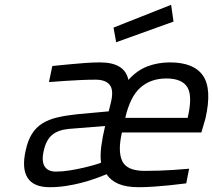

<svg xmlns="http://www.w3.org/2000/svg" viewBox="-20 -770 888 800"><path d="M583 -58Q611 -58 643 -59Q675 -60 703 -62Q736 -64 768 -67L756 -6Q721 -2 687 2Q658 5 623 7.5Q588 10 558 10Q506 10 473.5 -4Q441 -18 424 -44L388 -30Q382 -28 363.5 -21.5Q345 -15 318 -8Q291 -1 257 4.5Q223 10 187 10Q120 10 95 -29Q70 -68 87 -143Q96 -185 113 -212Q130 -239 156 -255.5Q182 -272 218 -280.5Q254 -289 301 -294L433 -306L443 -347Q454 -395 437 -416.5Q420 -438 378 -438Q350 -438 316 -436.5Q282 -435 253 -433Q219 -430 184 -428L198 -495Q234 -498 269 -502Q299 -505 333.5 -507.5Q368 -510 397 -510Q500 -510 515 -437Q551 -477 594.5 -493.5Q638 -510 688 -510Q788 -510 826 -454.5Q864 -399 836 -276L819 -218H488Q470 -139 489.5 -98.5Q509 -58 583 -58ZM213 -55Q240 -55 271 -60Q302 -65 329.5 -71.5Q357 -78 377 -84Q397 -90 401 -92Q397 -122 402 -160.5Q407 -199 418 -245L268 -233Q223 -229 198 -208.5Q173 -188 163 -145Q152 -100 165.5 -77.5Q179 -55 213 -55ZM762 -279Q783 -369 761 -406Q739 -443 673 -443Q608 -443 565 -405Q522 -367 502 -279ZM693 -750 703 -680 464 -594 453 -655Z"/></svg>

Font: Panefresco 400wt
Style: Italic
Weight: 400
Foundry: Campivisivi & Chank Co
Version: Version 1.001